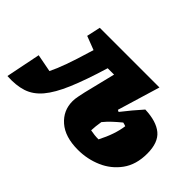

<svg xmlns="http://www.w3.org/2000/svg" viewBox="-150 -721 960 960"><g transform="rotate(45 330.5 -240.5)"><path d="M-54 2 -17 -182 77 -164Q110 -230 152 -372L159 -394L86 -422L102 -495H524L456 -269L466 -264Q508 -318 552 -367Q633 -364 674 -330Q715 -296 715 -218Q715 -140 677.5 -88.5Q640 -37 581 -11.5Q522 14 456 14Q365 14 315 -29.5Q265 -73 265 -139Q265 -156 269 -175Q273 -194 277 -213L318 -380H273Q237 -261 204.5 -184.5Q172 -108 136.5 -66Q101 -24 55 -9Q9 6 -54 2ZM434 -102Q463 -96 492 -96Q532 -174 540 -237Q530 -241 520 -243Q498 -225 478 -206.5Q458 -188 441 -167Q435 -132 434 -102Z"/></g></svg>

Font: Piazzolla Black
Style: Italic
Weight: 900
Italic angle: -11.3°
Designer: Juan Pablo del Peral
Foundry: Huerta Tipografica
Version: Version 1.330